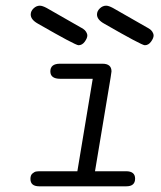

<svg xmlns="http://www.w3.org/2000/svg" viewBox="-20 -655 565 675"><path d="M321 -604Q321 -616 331 -625.5Q341 -635 353 -635Q362 -635 377 -627Q392 -619 496 -559Q497 -559 500.5 -556.5Q504 -554 506 -553Q508 -552 511 -549Q514 -546 515.5 -543.5Q517 -541 518.5 -537.5Q520 -534 520 -530Q520 -521 511 -508.5Q502 -496 489 -496Q478 -496 346 -572Q321 -586 321 -604ZM88 -604Q88 -616 98 -625.5Q108 -635 120 -635Q129 -635 144 -627Q159 -619 263 -559Q264 -559 267.5 -556.5Q271 -554 273 -553Q275 -552 278 -549Q281 -546 282.5 -543.5Q284 -541 285.5 -537.5Q287 -534 287 -530Q287 -521 278 -508.5Q269 -496 256 -496Q245 -496 113 -572Q88 -586 88 -604ZM87 -26Q87 -39 94 -45Q101 -51 107 -52Q113 -53 125 -53H252L306 -378H192Q157 -378 157 -404Q157 -431 191 -431H340Q372 -431 372 -404L369 -383L314 -53H423Q455 -53 455 -27Q455 0 424 0H118Q87 0 87 -26Z"/></svg>

Font: CMU Typewriter Text
Style: LightOblique
Weight: 200
Italic angle: -9.46001°
Version: Version 0.7.0